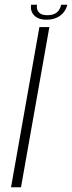

<svg xmlns="http://www.w3.org/2000/svg" viewBox="-20 -789 304 809"><path d="M26.5 0H68.5L188 -675H146ZM175.5 -706Q201 -706 219.5 -714.8Q238 -723.5 249 -738Q260 -752.5 263.5 -769H238Q235.5 -758 229.2 -747.8Q223 -737.5 210.8 -731.2Q198.5 -725 179 -725Q161 -725 151 -731.2Q141 -737.5 137.5 -747.5Q134 -757.5 136 -769H111Q108 -752.5 114.5 -738Q121 -723.5 136.2 -714.8Q151.5 -706 175.5 -706Z"/></svg>

Font: Anybody UltraCondensed Thin ExtraLight
Style: Italic
Weight: 250
Italic angle: -10°
Version: Version 1.111